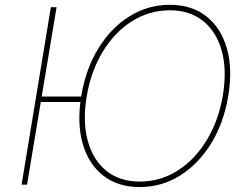

<svg xmlns="http://www.w3.org/2000/svg" viewBox="-20 -757 1013 787"><path d="M323.2 -361.3 320.3 -338.9H129.9L132.8 -361.3ZM211.9 -727.5 90.8 0H68.4L188.5 -727.5ZM552.7 9.8Q462.9 9.8 402.8 -37.4Q342.8 -84.5 318.8 -168.7Q294.9 -252.9 313 -363.3Q331.5 -474.6 383.3 -558.8Q435.1 -643.1 510.7 -690.2Q586.4 -737.3 676.3 -737.3Q765.6 -737.3 825.7 -690.2Q885.7 -643.1 909.9 -558.8Q934.1 -474.6 915.5 -363.3Q897 -252.4 845 -168.2Q793 -84 717.5 -37.1Q642.1 9.8 552.7 9.8ZM552.7 -12.7Q636.7 -12.7 707.5 -57.4Q778.3 -102.1 827.1 -182.1Q876 -262.2 893.6 -367.2Q910.6 -470.7 888.9 -548.8Q867.2 -627 812.5 -670.9Q757.8 -714.8 676.3 -714.8Q592.3 -714.8 521.2 -670.2Q450.2 -625.5 401.4 -545.4Q352.5 -465.3 335 -359.9Q318.4 -256.8 340.1 -178.5Q361.8 -100.1 416.5 -56.4Q471.2 -12.7 552.7 -12.7Z"/></svg>

Font: Inter Tight Thin
Style: Italic
Weight: 250
Italic angle: -9.39999°
Designer: Rasmus Andersson
Foundry: rsms
Version: Version 3.004